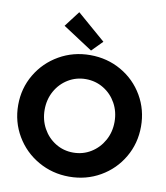

<svg xmlns="http://www.w3.org/2000/svg" viewBox="-102 -1052 990 1144"><g transform="rotate(10 393.0 -480.0)"><path d="M21.5 -360.4Q21.5 -461.9 71.3 -545.9Q121.1 -629.9 206.3 -678.7Q291.5 -727.5 393.6 -727.5Q496.6 -727.5 581.5 -679Q666.5 -630.4 715.6 -546.1Q764.6 -461.9 764.6 -360.4Q764.6 -258.3 715.3 -174.1Q666 -89.8 581.3 -41Q496.6 7.8 393.6 7.8Q292 7.8 206.5 -41Q121.1 -89.8 71.3 -174.3Q21.5 -258.8 21.5 -360.4ZM604.5 -360.4Q604.5 -422.4 576.4 -472.9Q548.3 -523.4 499.8 -552.7Q451.2 -582 392.6 -582Q334.5 -582 286.1 -552.7Q237.8 -523.4 209.7 -472.9Q181.6 -422.4 181.6 -360.4Q181.6 -298.8 209.5 -248Q237.3 -197.3 285.6 -167.5Q334 -137.7 392.6 -137.7Q451.7 -137.7 500 -167.5Q548.3 -197.3 576.4 -248Q604.5 -298.8 604.5 -360.4ZM211.9 -873 284.2 -967.8 456.1 -819.3 392.6 -754.9Z"/></g></svg>

Font: Reddit Sans Chocolate ExtraBold
Style: Regular
Weight: 800
Designer: Stephen Hutchings
Foundry: Reddit
Version: Version 1.011